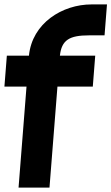

<svg xmlns="http://www.w3.org/2000/svg" viewBox="-49 -849 504 869"><path d="M222.1 -597H382L371 -457H211L175 0H35L71 -457H-29L-18 -597H82C96.3 -744.2 233.1 -829 365.2 -829H435.2L424.2 -689H354.2C264.9 -689 229.8 -667.8 222.1 -597Z"/></svg>

Font: Poland Can Into
Style: Of Regular
Weight: 500
Foundry: Cannot Into Space Fonts
Version: Version 1.01